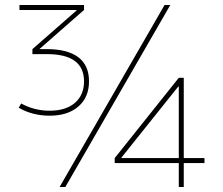

<svg xmlns="http://www.w3.org/2000/svg" viewBox="-20 -750 895 770"><path d="M219 0 640 -730H663L242 0ZM697 0V-96H440V-116L697 -438H717V-116H800V-96H717V0ZM467 -116H697V-403H695L467 -118ZM179 -286Q110 -286 55 -318L65 -335Q90 -321 119 -313.5Q148 -306 179 -306Q244 -306 280.5 -337.5Q317 -369 317 -424Q317 -478 280 -505.5Q243 -533 168 -533H110V-553L287 -708V-710H58V-730H317V-710L139 -554V-553H168Q251 -553 294 -520.5Q337 -488 337 -424Q337 -360 294.5 -323Q252 -286 179 -286Z"/></svg>

Font: M PLUS 1 Thin
Style: Regular
Weight: 100
Designer: Coji Morishita
Foundry: UNDERFOREST DESIGN
Version: Version 1.001